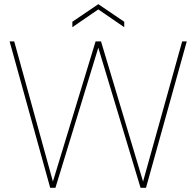

<svg xmlns="http://www.w3.org/2000/svg" viewBox="-20 -898 939 918"><path d="M220 0 26 -700H48L233 -30L437 -700H463L664 -30L851 -700H873L678 0H652L450 -670L245 0ZM326 -768V-794L450 -878L574 -794V-768L450 -853Z"/></svg>

Font: DM Sans 18pt Thin
Style: Regular
Weight: 250
Designer: Colophon Foundry, Jonny Pinhorn
Foundry: Colophon Foundry
Version: Version 4.004;gftools[0.9.30]